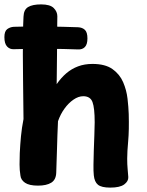

<svg xmlns="http://www.w3.org/2000/svg" viewBox="-32 -842 667 874"><path d="M75 -766Q76 -798 96 -810Q116 -822 155 -822Q196 -822 212.5 -805.5Q229 -789 229 -768Q229 -748 228.5 -727.5Q228 -707 228 -676.5Q228 -646 227.5 -594Q227 -542 226 -459Q246 -488 270 -508.5Q294 -529 323.5 -540Q353 -551 389 -551Q447 -551 480 -527.5Q513 -504 528.5 -468Q544 -432 548.5 -393Q553 -354 554 -323Q556 -249 551.5 -200Q547 -151 547 -120Q547 -93 549 -72.5Q551 -52 552 -36Q553 -17 533.5 -2.5Q514 12 470 12Q430 12 414 -1Q398 -14 395 -44Q393 -62 393.5 -92.5Q394 -123 395 -158Q396 -193 397.5 -226.5Q399 -260 399 -285Q399 -351 389 -377.5Q379 -404 347 -404Q325 -404 302.5 -388.5Q280 -373 261.5 -347.5Q243 -322 232 -290Q229 -226 227.5 -165Q226 -104 224 -56Q223 -24 201.5 -10.5Q180 3 141 3Q101 3 82 -10Q63 -23 61 -43Q57 -67 57 -93.5Q57 -120 58 -145Q60 -185 63.5 -222Q67 -259 75 -300Q74 -401 73 -473.5Q72 -546 72 -595Q72 -644 72.5 -676Q73 -708 73.5 -729Q74 -750 75 -766ZM31 -618Q13 -617 0.5 -630Q-12 -643 -12 -673Q-12 -700 1 -709.5Q14 -719 31 -720Q60 -721 98 -721.5Q136 -722 177 -721.5Q218 -721 256 -720Q294 -719 323 -718Q343 -717 354.5 -706Q366 -695 366 -667Q366 -640 354.5 -628Q343 -616 323 -617Q294 -618 256 -619Q218 -620 177 -620Q136 -620 98 -619.5Q60 -619 31 -618Z"/></svg>

Font: Playpen Sans
Style: Bold
Weight: 700
Designer: Laura Meseguer, Veronika Burian, José Scaglione
Foundry: TypeTogether
Version: Version 1.001